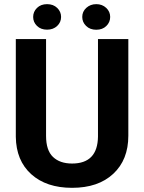

<svg xmlns="http://www.w3.org/2000/svg" viewBox="-20 -900 698 930"><path d="M601.6 -710.9V-242.7Q601.6 -126 528.6 -58.1Q455.6 9.8 329.1 9.8Q204.6 9.8 131.3 -56.2Q58.1 -122.1 56.6 -237.3V-710.9H203.1V-241.7Q203.1 -171.9 236.6 -139.9Q270 -107.9 329.1 -107.9Q452.6 -107.9 454.6 -237.8V-710.9ZM275.9 -817.9Q275.9 -792 256.8 -774.2Q237.8 -756.3 208 -756.3Q177.7 -756.3 159.2 -774.4Q140.6 -792.5 140.6 -817.9Q140.6 -843.3 159.2 -861.6Q177.7 -879.9 208 -879.9Q238.3 -879.9 257.1 -861.6Q275.9 -843.3 275.9 -817.9ZM378.4 -817.9Q378.4 -844.2 398.2 -862.1Q418 -879.9 446.3 -879.9Q475.1 -879.9 494.4 -861.8Q513.7 -843.8 513.7 -817.9Q513.7 -792.5 495.1 -774.2Q476.6 -755.9 446.3 -755.9Q416 -755.9 397.2 -774.2Q378.4 -792.5 378.4 -817.9Z"/></svg>

Font: TypoPRO Roboto
Style: Bold
Weight: 700
Designer: Google
Version: Version 2.136; 2016